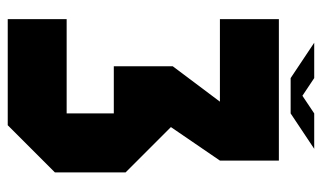

<svg xmlns="http://www.w3.org/2000/svg" viewBox="-192 -660 852 509"><g transform="rotate(90 234.5 -406.0)"><path d="M317.4 -432.6 437.5 -312.5V-125L312.5 0H31.2V-156.2H281.2V-281.2H156.2V-437.5L250 -562.5H31.2V-718.8H406.2V-562.5ZM187.5 -750 93.8 -812.5H187.5L234.4 -781.2L281.2 -812.5H375L281.2 -750Z"/></g></svg>

Font: Signwood
Style: Regular
Weight: 400
Designer: GGBotNet
Foundry: GGBotNet
Version: 0.95